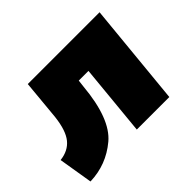

<svg xmlns="http://www.w3.org/2000/svg" viewBox="-133 -672 868 868"><g transform="rotate(-45 300.5 -238.0)"><path d="M-17 -146Q36 -152 65 -187.5Q94 -223 103 -302L121 -494H580L532 0H324L357 -342H295L291 -308Q274 -119 194 -52Q114 15 10 18Z"/></g></svg>

Font: Nunito Sans Heavy Heavy
Style: Italic
Weight: 400
Italic angle: -4.541°
Designer: Vernon Adams
Foundry: Vernon Adams
Version: Version 2.002